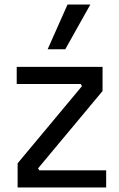

<svg xmlns="http://www.w3.org/2000/svg" viewBox="-20 -830 528 850"><path d="M58 0V-107L349 -456V-440L333 -464L346 -458H54V-534H434V-427L143 -78V-92L161 -67L147 -76H450V0ZM191 -612 279 -810H380L269 -612Z"/></svg>

Font: SVN-Sora Variable
Style: Regular
Weight: 400
Designer: Jonathan Barnbrook, Julián Moncada
Foundry: Barnbrook Fonts
Version: Version 2.000 - Viet hoa boi STYLEno.1 Fonts